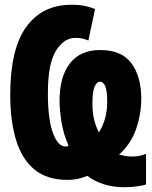

<svg xmlns="http://www.w3.org/2000/svg" viewBox="-20 -745 640 806"><path d="M501 41Q455 41 414.5 28Q374 15 347 -7Q331 0 310.5 5Q290 10 261 10Q177 10 124.5 -33.5Q72 -77 47.5 -157Q23 -237 23 -347Q23 -540 90.5 -632.5Q158 -725 279 -725Q315 -725 339 -719.5Q363 -714 379 -707L351 -575Q339 -580 326.5 -583Q314 -586 297 -586Q248 -586 214.5 -531.5Q181 -477 181 -353Q181 -245 202 -187.5Q223 -130 255 -130Q264 -130 268 -133Q246 -182 238 -233.5Q230 -285 230 -322Q230 -423 273.5 -479Q317 -535 400 -535Q491 -535 532 -479Q573 -423 573 -331Q573 -267 551.5 -204Q530 -141 480 -96Q491 -93 505 -90.5Q519 -88 536 -88Q565 -88 593 -99V29Q585 33 557.5 37Q530 41 501 41ZM395 -189Q430 -244 430 -317Q430 -363 422 -382.5Q414 -402 400 -402Q386 -402 377 -381Q368 -360 368 -309Q368 -272 375 -243.5Q382 -215 395 -189Z"/></svg>

Font: Noto Sans Mono Black
Style: Regular
Weight: 900
Designer: Monotype Design Team
Foundry: Monotype Imaging Inc.
Version: Version 2.014